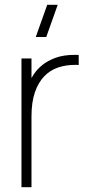

<svg xmlns="http://www.w3.org/2000/svg" viewBox="-20 -785 375 805"><path d="M174 -630H130L178 -765H222ZM310 -512.5Q306 -513 302 -513Q298 -513 294 -513Q256.5 -513 223.5 -502Q190.5 -491 165.8 -465.5Q141 -440 126.5 -398.5Q112 -357 112 -296L102 -439.5Q109 -454 122 -474Q135 -494 157 -512Q179 -530 212.5 -542.5Q246 -555 294 -555Q298 -555 302 -555Q306 -555 310 -554.5ZM70 0V-540H112V0Z"/></svg>

Font: Vela Sans GX ExtLt
Style: Regular
Weight: 200
Designer: Principal design: Mikhail Sharanda - project Manrope.
Design modification: Ravid Balaliev
Foundry: Mikhail Sharanda
Version: Version 1.001